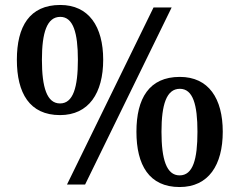

<svg xmlns="http://www.w3.org/2000/svg" viewBox="-20 -744 966 774"><path d="M222 -280C338 -280 396 -369 396 -503C396 -637 338 -724 223 -724C99 -724 48 -637 48 -503C48 -369 99 -280 222 -280ZM599 -714 250 0H323L672 -714ZM222 -327C169 -327 149 -392 149 -503C149 -612 169 -676 223 -676C275 -676 294 -612 294 -503C294 -392 275 -327 222 -327ZM704 10C821 10 878 -79 878 -213C878 -347 821 -434 705 -434C581 -434 530 -347 530 -213C530 -79 581 10 704 10ZM704 -37C651 -37 631 -102 631 -213C631 -322 651 -386 705 -386C758 -386 776 -322 776 -213C776 -102 758 -37 704 -37Z"/></svg>

Font: Noto Serif Sinhala SemiBold
Style: Regular
Weight: 600
Designer: Jelle Bosma - Monotype Design Team
Foundry: Monotype Imaging Inc.
Version: Version 2.007